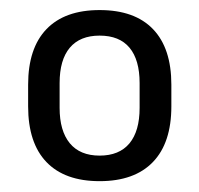

<svg xmlns="http://www.w3.org/2000/svg" viewBox="-20 -666 386 372"><path d="M173 -315Q105.5 -315 70 -352Q34.5 -389 34.5 -460V-502Q34.5 -572.5 70 -609.5Q105.5 -646.5 173 -646.5Q241 -646.5 276.5 -609.5Q312 -572.5 312 -502V-460Q312 -389 276.2 -352Q240.5 -315 173 -315ZM173 -364.5Q211 -364.5 230.8 -388.2Q250.5 -412 250.5 -457V-505Q250.5 -550 231 -573.5Q211.5 -597 173 -597Q135 -597 115.2 -573.5Q95.5 -550 95.5 -505V-457Q95.5 -412.5 115.2 -388.5Q135 -364.5 173 -364.5Z"/></svg>

Font: Anek Telugu Medium
Style: Regular
Weight: 400
Version: Version 1.003